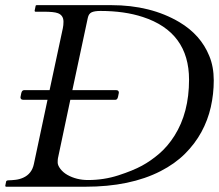

<svg xmlns="http://www.w3.org/2000/svg" viewBox="-20 -708 831 728"><path d="M114.7 -683.6Q114.7 -688.5 119.6 -688.5H401.9Q551.3 -688.5 660.2 -624Q741.2 -575.7 773.4 -496.1Q790.5 -455.1 790.5 -403.3Q790.5 -351.6 779.3 -302Q768.1 -252.4 743.7 -207.5Q719.2 -162.6 681.2 -124.8Q643.1 -86.9 588.9 -59.1Q473.6 0 303.7 0H3.4Q0 0 0 -3.9L3.4 -20.5Q5.4 -24.4 13.7 -24.4Q22 -24.4 37.8 -26.1Q53.7 -27.8 67.9 -34.2Q100.6 -48.8 108.4 -85.9L160.2 -329.6H68.4Q57.6 -329.6 57.6 -339.4L60.5 -354Q63 -366.2 71.3 -366.2H168L218.3 -601.1Q220.7 -612.3 220.7 -625.5Q220.7 -638.7 214.8 -646.7Q209 -654.8 198.7 -658.2Q184.6 -663.6 145.5 -663.6H114.7Q111.3 -663.6 111.3 -667.5ZM199.7 -107.9Q198.7 -103 198.7 -92Q198.7 -81.1 209 -67.6Q219.2 -54.2 235.4 -44.9Q270 -25.4 314 -25.4Q374 -25.4 429 -43.2Q483.9 -61 518.1 -79.6Q552.2 -98.1 584.5 -126Q616.7 -153.8 641.6 -193.4Q696.8 -280.8 696.8 -405.8Q696.8 -586.4 521.5 -643.6Q451.7 -666.5 360.8 -666.5Q338.9 -666.5 327.6 -661.4Q316.4 -656.2 313 -640.6L254.4 -366.2H420.4Q430.7 -366.2 430.7 -356.4L427.7 -341.8Q425.3 -329.6 417.5 -329.6H246.6Z"/></svg>

Font: Cardo-Italic
Style: Italic
Weight: 400
Italic angle: -12°
Designer: David J. Perry
Foundry: David J. Perry
Version: Version 0.991